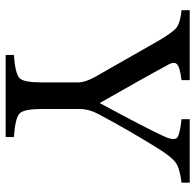

<svg xmlns="http://www.w3.org/2000/svg" viewBox="-26 -664 690 678"><g transform="rotate(90 319.0 -325.0)"><path d="M625 -650V-621Q575 -615 555 -601Q535 -587 506 -541Q441 -437 382 -326Q365 -294 365 -262V-127Q365 -63 381 -49Q396 -34 464 -29V0H174V-29Q241 -34 256 -49Q271 -64 271 -127V-256Q271 -280 252 -315L126 -536Q96 -588 78 -603Q60 -617 16 -621V-650H263V-621Q213 -615 205 -603Q202 -599 202 -594Q202 -583 213 -566Q248 -500 344 -332Q436 -503 460 -556Q471 -579 471 -592Q471 -599 468 -604Q458 -615 401 -621V-650Z"/></g></svg>

Font: Shafarik
Style: Regular
Weight: 400
Version: Version 1.001; ttfautohint (v1.8.4.7-5d5b)